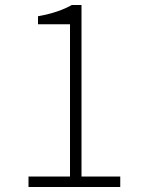

<svg xmlns="http://www.w3.org/2000/svg" viewBox="-20 -748 568 768"><path d="M94 0V-42H260V-651H132V-683Q176 -691 209.5 -702.5Q243 -714 267 -728H306V-42H461V0Z"/></svg>

Font: Noto Sans JP Thin ExtraLight
Style: Regular
Weight: 250
Version: Version 2.004-H2;hotconv 1.0.118;makeotfexe 2.5.65603